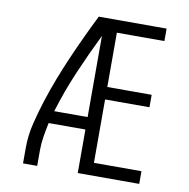

<svg xmlns="http://www.w3.org/2000/svg" viewBox="-82 -815 883 895"><g transform="rotate(10 360.0 -367.5)"><path d="M85 0H152V-74Q152 -107 157.5 -140Q163 -173 170 -206H344V0H635V-60H410V-360H620V-419H410V-676H635V-735H314Q288 -683 263 -629.5Q238 -576 214.5 -522Q191 -468 170 -413.5Q149 -359 131 -303Q113 -247 99 -189.5Q85 -132 85 -74ZM186 -265Q216 -364 257 -459.5Q298 -555 344 -649V-265Z"/></g></svg>

Font: Iosevka Sparkle Light
Style: Regular
Weight: 300
Designer: Belleve Invis
Foundry: Belleve Invis
Version: Version 4.5.0; ttfautohint (v1.8.3)